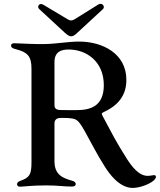

<svg xmlns="http://www.w3.org/2000/svg" viewBox="-20 -954 822 988"><path d="M663.4 13.1C709.2 13.1 782.3 -18.8 782.3 -44C782.3 -48.3 780.2 -52.9 773.4 -52.9C767 -52.9 753.2 -49 739.7 -49C712 -49 677.6 -66.8 634.9 -133.5C574.6 -228 554.3 -271 509.9 -353.7C506.7 -360.1 503.6 -365.1 503.6 -368.3C503.6 -372.2 509.2 -375 514.6 -377.8C590.9 -413 630.3 -465.6 630.3 -543C630.3 -678.6 507.5 -740.1 386.7 -740.1C332.4 -740.1 266.7 -728 210.2 -727.3H171.9C114.3 -728 78.8 -731.5 52.9 -731.5C41.9 -731.5 36.9 -726.6 36.9 -719.1C36.9 -710.9 42.6 -705.3 62.1 -700.6C122.2 -685.4 142 -664.1 142 -600.9V-119.3C142 -56.8 132.8 -40.5 85.6 -23.8C72.8 -19.2 67.8 -13.8 67.8 -6C67.8 1.4 72.8 6.7 83.1 6.7C97.3 6.7 145.2 0 215.2 0C282 0 305 6 349.4 6C365.8 6 369.7 -0.4 369.7 -7.1C369.7 -14.6 364.7 -20.6 348.4 -24.9C303.6 -37.6 260.3 -54.3 260.3 -124.3V-318.9C260.3 -335.2 269.5 -346.2 288.4 -346.9C301.1 -347.3 318.9 -347.3 329.9 -346.6C372.9 -342.7 380 -342.7 416.5 -278.4C443.9 -229.8 479 -159.1 519.2 -96.9C539.1 -65.3 591.6 13.1 663.4 13.1ZM182.2 -907 311.4 -787.6C342.3 -758.9 352.6 -761.4 380.3 -787.6L509.6 -907C523.4 -919.4 505.3 -942.8 486.9 -931.5L365.1 -855.5C351.2 -846.9 341.3 -846.6 327.4 -855.1L201.7 -930.4C182.2 -941.4 168 -919.7 182.2 -907ZM260.3 -413.7V-633.5C260.3 -686.4 291.9 -699.2 333.5 -699.2C424 -699.2 514.2 -638.5 514.2 -515.6C514.2 -404.5 441.4 -388.1 377.1 -387.4C348.7 -387.1 320.7 -387.1 292.6 -387.8C269.5 -388.1 260.3 -395.6 260.3 -413.7Z"/></svg>

Font: Margiela Serif Medium
Style: Regular
Weight: 500
Designer: Andreas Faust, Stefan Endress
Version: Version 1.002;FEAKit 1.0